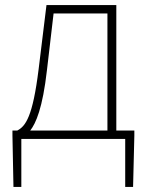

<svg xmlns="http://www.w3.org/2000/svg" viewBox="-20 -547 581 756"><path d="M165 -272 191 -494H403V-33H99C121 -61 148 -121 165 -272ZM64 0H473V189H504L509 -13V-33H438V-527H163L132 -274C109 -88 81 -50 48 -33H29V-13L33 189H64Z"/></svg>

Font: Source Han Sans JP ExtraLight
Style: Regular
Weight: 250
Designer: Ryoko NISHIZUKA 西塚涼子 (kana, bopomofo & ideographs); Paul D. Hunt (Latin, Greek & Cyrillic); Sandoll Communications 산돌커뮤니
Foundry: Adobe
Version: Version 2.001;hotconv 1.0.107;makeotfexe 2.5.65593